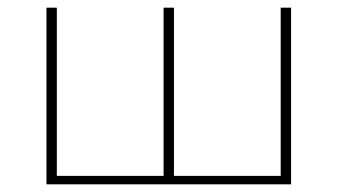

<svg xmlns="http://www.w3.org/2000/svg" viewBox="-20 -480 879 500"><path d="M738 -460V0H101V-460H128V-22H406V-460H433V-22H711V-460Z"/></svg>

Font: Ysabeau SC Extralight
Style: Regular
Weight: 200
Designer: Christian Thalmann (Catharsis Fonts)
Version: Version 0.003